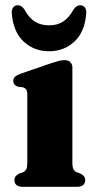

<svg xmlns="http://www.w3.org/2000/svg" viewBox="-20 -722 371 742"><path d="M259.7 -461.1V-93.3Q259.7 -75.8 263.8 -68.2Q267.9 -60.6 275.8 -56.6L289.8 -51.6Q299.3 -47.4 304.3 -40.9Q309.3 -34.5 309.3 -25.2Q309.3 -13.3 300.8 -6.6Q292.3 0 277.4 0H67.4Q52.6 0 44.2 -6.6Q35.7 -13.3 35.7 -25.2Q35.7 -34.4 40.7 -40.8Q45.6 -47.3 54.6 -51.5L69.8 -56.6Q77.7 -60.7 81.6 -68.2Q85.5 -75.7 85.5 -93.2V-355.8Q85.5 -370.3 81.2 -376.1Q76.9 -381.9 68.7 -384.7L50.1 -386.7Q41 -389.9 36.2 -395.1Q31.4 -400.2 31.4 -409.2Q31.4 -419 38 -425.3Q44.5 -431.6 58.7 -436.8L177.3 -477.6Q196 -483.8 207.2 -486.6Q218.5 -489.5 231.2 -489.5Q244.1 -489.5 251.9 -481.6Q259.7 -473.8 259.7 -461.1ZM169.5 -624.1Q202.1 -624.1 224.3 -638.9Q246.6 -653.7 263.6 -684.2Q275.3 -701.8 289.5 -701.8Q301.6 -701.8 308.2 -692.8Q314.8 -683.8 313.1 -668.8Q307.4 -597.9 267.2 -560.9Q227.1 -523.9 169.5 -523.9Q112.3 -523.9 71.9 -560.9Q31.5 -597.9 25.8 -668.8Q24.2 -683.8 30.6 -692.8Q37 -701.8 49 -701.8Q63.6 -701.8 75.2 -684.2Q92.3 -652.5 115.1 -638.3Q138 -624.1 169.5 -624.1Z"/></svg>

Font: Fraunces
Style: Regular
Weight: 900
Version: Version 1.000;[b76b70a41]